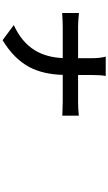

<svg xmlns="http://www.w3.org/2000/svg" viewBox="316 -1128 867 1540"><g transform="rotate(90 750.0 -358.5)"><path d="M302.7 54.7 181.6 -35.2Q317.4 -96.7 382.8 -202.1Q440.4 -294.9 446.3 -427.7H197.3Q159.2 -427.7 95.7 -423.8Q87.9 -422.9 85 -422.9V-557.6Q153.3 -550.8 193.4 -550.8H447.3V-658.2Q447.3 -728.5 434.6 -772.5H589.8Q582 -732.4 582 -657.2V-550.8H801.8Q846.7 -550.8 908.2 -556.6V-423.8Q904.3 -423.8 895.5 -424.8Q833 -427.7 800.8 -427.7H581.1Q576.2 -268.6 518.6 -160.2Q452.1 -35.2 302.7 54.7Z"/></g></svg>

Font: Bpmf GenYo Gothic B
Style: B
Weight: 700
Foundry: But Ko
Version: Version 1.320